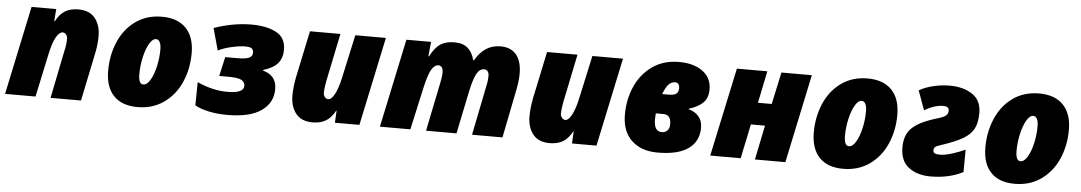

<svg xmlns="http://www.w3.org/2000/svg" viewBox="-34 -874 6722 1194"><g transform="rotate(5 3327.0 -276.5)"><path d="M126 -553H280L274 -477H278Q302 -523 335.5 -543Q369 -563 418 -563Q488 -563 522.5 -519.5Q557 -476 557 -408Q557 -353 544 -294L483 0H293L354 -302Q363 -338 363 -372Q363 -391 354 -401.5Q345 -412 333 -412Q312 -412 292 -377Q272 -342 257 -271L199 0H9Z M635 -200Q635 -297 670.5 -380Q706 -463 775 -513Q844 -563 940 -563Q1038 -563 1090.5 -508.5Q1143 -454 1143 -353Q1143 -256 1107 -173Q1071 -90 1001 -40Q931 10 836 10Q738 10 686.5 -44.5Q635 -99 635 -200ZM947 -358Q947 -389 938.5 -405Q930 -421 915 -421Q893 -421 873.5 -387.5Q854 -354 842 -301.5Q830 -249 830 -195Q830 -133 860 -133Q883 -133 903 -166.5Q923 -200 935 -252.5Q947 -305 947 -358Z M1194 -32 1196 -177Q1293 -133 1385 -133Q1487 -133 1487 -179Q1487 -203 1465 -215Q1443 -227 1387 -227H1326L1353 -347H1429Q1480 -347 1501.5 -357Q1523 -367 1523 -389Q1523 -407 1512.5 -415.5Q1502 -424 1471 -424Q1437 -424 1388 -413Q1339 -402 1303 -384L1265 -521Q1384 -563 1499 -563Q1595 -563 1654 -531Q1713 -499 1713 -424Q1713 -373 1685.5 -340Q1658 -307 1595 -288V-284Q1680 -261 1680 -176Q1680 -90 1608.5 -40Q1537 10 1398 10Q1333 10 1280 -1.5Q1227 -13 1194 -32Z M1790 -145Q1790 -197 1802 -259L1864 -553H2054L1992 -253Q1983 -202 1983 -182Q1983 -164 1992.5 -153Q2002 -142 2014 -142Q2033 -142 2053 -178Q2073 -214 2088 -283L2147 -553H2338L2221 0H2068L2072 -76H2070Q2045 -30 2011.5 -10Q1978 10 1929 10Q1859 10 1824.5 -33.5Q1790 -77 1790 -145Z M2466 -553H2620L2611 -462H2615Q2643 -517 2677 -540Q2711 -563 2766 -563Q2818 -563 2848 -537.5Q2878 -512 2891 -462H2895Q2926 -514 2964.5 -538.5Q3003 -563 3054 -563Q3118 -563 3152 -522Q3186 -481 3186 -403Q3186 -360 3174 -300L3114 0H2924L2986 -308Q2994 -340 2994 -374Q2994 -392 2986 -402Q2978 -412 2965 -412Q2935 -412 2916.5 -377Q2898 -342 2882 -266L2827 0H2637L2700 -308Q2708 -348 2708 -368Q2708 -391 2699.5 -401.5Q2691 -412 2678 -412Q2655 -412 2636 -381Q2617 -350 2599 -270L2539 0H2349Z M3270 -145Q3270 -197 3282 -259L3344 -553H3534L3472 -253Q3463 -202 3463 -182Q3463 -164 3472.5 -153Q3482 -142 3494 -142Q3513 -142 3533 -178Q3553 -214 3568 -283L3627 -553H3818L3701 0H3548L3552 -76H3550Q3525 -30 3491.5 -10Q3458 10 3409 10Q3339 10 3304.5 -33.5Q3270 -77 3270 -145Z M3860 -208Q3860 -303 3896 -384Q3932 -465 4001.5 -514Q4071 -563 4168 -563Q4260 -563 4315.5 -522Q4371 -481 4371 -410Q4371 -353 4337.5 -323Q4304 -293 4253 -279V-275Q4291 -266 4315 -238Q4339 -210 4339 -167Q4339 -82 4274.5 -36Q4210 10 4083 10Q3980 10 3920 -47Q3860 -104 3860 -208ZM4122 -355Q4157 -355 4169.5 -367Q4182 -379 4182 -401Q4182 -417 4174.5 -426Q4167 -435 4154 -435Q4131 -435 4113.5 -416.5Q4096 -398 4080 -355ZM4146 -173Q4146 -202 4134 -217Q4122 -232 4100 -232H4051Q4049 -206 4049 -197Q4049 -155 4061.5 -137Q4074 -119 4098 -119Q4119 -119 4132.5 -132.5Q4146 -146 4146 -173Z M4529 -553H4719L4678 -353H4764L4807 -553H4997L4880 0H4690L4734 -215H4646L4601 0H4411Z M5040 -200Q5040 -297 5075.5 -380Q5111 -463 5180 -513Q5249 -563 5345 -563Q5443 -563 5495.5 -508.5Q5548 -454 5548 -353Q5548 -256 5512 -173Q5476 -90 5406 -40Q5336 10 5241 10Q5143 10 5091.5 -44.5Q5040 -99 5040 -200ZM5352 -358Q5352 -389 5343.5 -405Q5335 -421 5320 -421Q5298 -421 5278.5 -387.5Q5259 -354 5247 -301.5Q5235 -249 5235 -195Q5235 -133 5265 -133Q5288 -133 5308 -166.5Q5328 -200 5340 -252.5Q5352 -305 5352 -358Z M5597 -156Q5597 -204 5614 -239Q5631 -274 5672.5 -301Q5714 -328 5789 -351Q5836 -364 5850 -376Q5864 -388 5864 -407Q5864 -434 5827 -434Q5800 -434 5769 -423.5Q5738 -413 5711 -396L5667 -517Q5705 -539 5756 -551Q5807 -563 5858 -563Q5943 -563 5999 -525.5Q6055 -488 6055 -410Q6055 -349 6036 -312Q6017 -275 5971 -247.5Q5925 -220 5837 -191Q5808 -182 5799.5 -175Q5791 -168 5791 -153Q5791 -141 5800.5 -135.5Q5810 -130 5834 -130Q5864 -130 5909 -144Q5954 -158 5990 -175L5989 -35Q5901 10 5787 10Q5704 10 5650.5 -30Q5597 -70 5597 -156Z M6111 -200Q6111 -297 6146.5 -380Q6182 -463 6251 -513Q6320 -563 6416 -563Q6514 -563 6566.5 -508.5Q6619 -454 6619 -353Q6619 -256 6583 -173Q6547 -90 6477 -40Q6407 10 6312 10Q6214 10 6162.5 -44.5Q6111 -99 6111 -200ZM6423 -358Q6423 -389 6414.5 -405Q6406 -421 6391 -421Q6369 -421 6349.5 -387.5Q6330 -354 6318 -301.5Q6306 -249 6306 -195Q6306 -133 6336 -133Q6359 -133 6379 -166.5Q6399 -200 6411 -252.5Q6423 -305 6423 -358Z"/></g></svg>

Font: Noto Sans Display Black
Style: Italic
Weight: 900
Italic angle: -12°
Designer: Monotype Design team
Foundry: Monotype Imaging Inc.
Version: Version 1.000